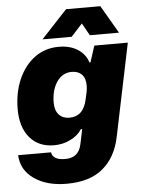

<svg xmlns="http://www.w3.org/2000/svg" viewBox="-61 -798 765 1022"><g transform="rotate(-5 321.5 -287.0)"><path d="M9 2H185Q191 44 258 44Q329 44 344 -26L361 -107H354Q333 -74 292.5 -54Q252 -34 205 -34Q122 -34 75 -90Q28 -146 28 -241Q28 -330 59 -401Q90 -472 145.5 -513Q201 -554 274 -554Q335 -554 376 -527.5Q417 -501 430 -457H436L464 -544H643L540 -48Q518 58 448 117Q378 176 254 176Q148 176 80.5 129Q13 82 9 2ZM393 -263 402 -304Q405 -322 405 -336Q405 -375 385.5 -395Q366 -415 332 -415Q282 -415 252 -371Q222 -327 222 -260Q222 -218 243 -195.5Q264 -173 299 -173Q374 -173 393 -263ZM331 -750H514L601 -601H445L408 -667L348 -601H192Z"/></g></svg>

Font: Mona Sans Black
Style: Italic
Weight: 900
Italic angle: -11.7°
Designer: Deni Anggara
Foundry: GitHub
Version: Version 2.000